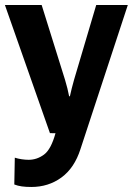

<svg xmlns="http://www.w3.org/2000/svg" viewBox="-25 -535 532 768"><path d="M32.2 202.9 34.2 95.7Q46.1 99.6 61 101.9Q75.9 104.2 89.6 104.2Q122.8 104.2 151 83.4Q179.2 62.5 197 -2.2L174.8 -2.4L-5.4 -515.1H141.6L235.1 -215.8Q240.7 -197.3 244.5 -181.8Q248.3 -166.3 251.5 -149.9H254.6Q258.1 -166.3 262 -181.5Q265.9 -196.8 271.2 -215.8L359.9 -515.1H486.3L296.9 61.3Q272.7 137 220.8 174.9Q168.9 212.9 100.3 212.9Q78.4 212.9 62.1 210.6Q45.9 208.3 32.2 202.9Z"/></svg>

Font: RobotoFlex
Style: Regular
Weight: 400
Designer: Berlow after Robertson
Foundry: Google
Version: Version 2.136